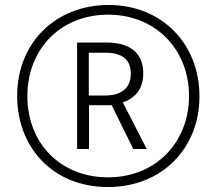

<svg xmlns="http://www.w3.org/2000/svg" viewBox="-20 -743 870 772"><path d="M414 9C630 9 782 -145 782 -356C782 -563 635 -723 416 -723C209 -723 49 -576 49 -357C49 -153 190 9 414 9ZM414 -30C223 -30 90 -167 90 -357C90 -544 222 -684 415 -684C607 -684 740 -543 740 -357C740 -174 610 -30 414 -30ZM290 -144H338V-320H429L516 -144H570L474 -331C523 -349 556 -384 556 -448C556 -533 499 -572 408 -572H290ZM403 -359H337V-531H404C468 -531 506 -506 506 -447C506 -385 463 -359 403 -359Z"/></svg>

Font: Noto Sans Devanagari ExtraCondensed Light
Style: Regular
Weight: 300
Width: 2
Designer: Jelle Bosma - Monotype Design Team
Foundry: Monotype Imaging Inc.
Version: Version 2.004